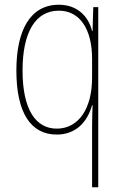

<svg xmlns="http://www.w3.org/2000/svg" viewBox="-20 -557 510 809"><path d="M368 -22V232H394V-527H373L370 -426H368C353 -488 306 -537 228 -537C107 -537 49 -429 49 -260C49 -83 109 10 219 10C299 10 348 -42 368 -114H370C369 -83 368 -42 368 -22ZM219 -15C132 -15 75 -93 75 -260C75 -419 128 -512 228 -512C316 -512 368 -435 368 -309V-229C368 -102 313 -15 219 -15Z"/></svg>

Font: Noto Sans Lao UI Cond Thin
Style: Regular
Weight: 100
Width: 3
Designer: Monotype Design Team
Foundry: Monotype Imaging Inc.
Version: Version 2.000